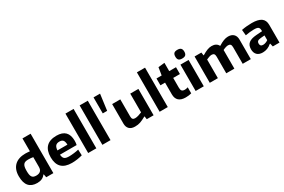

<svg xmlns="http://www.w3.org/2000/svg" viewBox="122 -2103 5045 3409"><g transform="rotate(-30 2644.5 -398.0)"><path d="M264 10Q151 10 93.5 -56Q36 -122 36 -258Q36 -331 57 -385.5Q78 -440 117 -476.5Q156 -513 211.5 -531.5Q267 -550 336 -550Q361 -550 384 -548Q407 -546 429 -544V-808H596V0H450L437 -66H429Q376 10 264 10ZM314 -113Q368 -113 398.5 -139.5Q429 -166 429 -226V-424Q409 -428 384 -430.5Q359 -433 331 -433Q295 -433 271 -425.5Q247 -418 232 -399.5Q217 -381 210.5 -350Q204 -319 204 -271Q204 -226 209.5 -195.5Q215 -165 228 -147Q241 -129 262 -121Q283 -113 314 -113Z M974 9Q695 9 695 -266Q695 -406 765 -477.5Q835 -549 974 -549Q1212 -549 1212 -308Q1212 -261 1203 -225H861Q864 -193 872 -172Q880 -151 895 -139Q910 -127 933.5 -122Q957 -117 990 -117Q1012 -117 1037.5 -119Q1063 -121 1089 -124Q1115 -127 1140 -131.5Q1165 -136 1186 -141L1191 -22Q1143 -8 1086 0.5Q1029 9 974 9ZM967 -432Q915 -432 890 -404.5Q865 -377 860 -313H1065Q1063 -378 1040.5 -405Q1018 -432 967 -432Z M1310 -808H1477V0H1310Z M1601 -808H1768V0H1601Z M2019 -808V-804L1976 -480H1886V-808Z M2267 10Q2192 10 2152.5 -29.5Q2113 -69 2113 -140V-540H2280V-191Q2280 -152 2294.5 -135Q2309 -118 2341 -118Q2373 -118 2411 -129.5Q2449 -141 2484 -156V-540H2651V0H2511L2502 -63H2498Q2460 -43 2431.5 -29Q2403 -15 2377.5 -6.5Q2352 2 2326 6Q2300 10 2267 10Z M2775 -808H2942V0H2775Z M3305 12Q3212 12 3164.5 -31.5Q3117 -75 3117 -160V-400H3022V-540H3128L3153 -696L3283 -710V-540H3422V-400H3284V-198Q3284 -153 3301.5 -134Q3319 -115 3361 -115Q3389 -115 3424 -127V-3Q3401 4 3369 8Q3337 12 3305 12Z M3596 -618Q3547 -618 3526 -639Q3505 -660 3505 -707Q3505 -754 3526 -775Q3547 -796 3596 -796Q3646 -796 3667.5 -774Q3689 -752 3689 -707Q3689 -662 3668 -640Q3647 -618 3596 -618ZM3513 -540H3680V0H3513Z M3803 -540H3942L3951 -478H3958Q4015 -513 4062.5 -531.5Q4110 -550 4155 -550Q4253 -550 4290 -477H4295Q4352 -513 4400 -531.5Q4448 -550 4492 -550Q4564 -550 4604 -511Q4644 -472 4644 -400V0H4478V-341Q4478 -381 4462.5 -398Q4447 -415 4415 -415Q4395 -415 4365.5 -406Q4336 -397 4307 -382V0H4141V-341Q4141 -381 4125.5 -398Q4110 -415 4078 -415Q4058 -415 4027.5 -405.5Q3997 -396 3969 -382V0H3803Z M4891 5Q4814 5 4774 -35.5Q4734 -76 4734 -149Q4734 -231 4784 -272Q4834 -313 4940 -321L5065 -330V-336Q5065 -363 5060.5 -380.5Q5056 -398 5044 -409Q5032 -420 5010 -424.5Q4988 -429 4952 -429Q4915 -429 4868.5 -424Q4822 -419 4779 -411L4768 -527Q4825 -538 4877.5 -542.5Q4930 -547 4978 -547Q5108 -547 5170 -502.5Q5232 -458 5232 -364V0H5095L5080 -66H5071Q5031 -30 4985 -12.5Q4939 5 4891 5ZM4962 -110Q4988 -110 5016.5 -120.5Q5045 -131 5065 -147V-243L4991 -237Q4941 -233 4921.5 -217.5Q4902 -202 4902 -168Q4902 -110 4962 -110Z"/></g></svg>

Font: Encode Sans Normal
Style: Bold
Weight: 700
Designer: Pablo Impallari, Andres Torresi
Foundry: Pablo Impallari, Andres Torresi
Version: Version 1.000; ttfautohint (v1.00) -l 8 -r 50 -G 200 -x 14 -